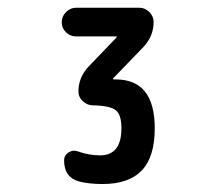

<svg xmlns="http://www.w3.org/2000/svg" viewBox="-20 -750 540 484"><path d="M271.5 -549.8Q370.1 -549.8 370.1 -426.8Q370.1 -354.5 337.4 -320.3Q304.7 -286.1 238.3 -286.1Q203.1 -286.1 177.7 -293Q141.6 -303.7 141.6 -345.7Q141.6 -358.4 152.8 -365.7Q164.1 -373 176.8 -368.2Q204.1 -358.4 232.4 -358.4Q286.1 -358.4 286.1 -426.8Q286.1 -460 272.5 -471.7Q258.8 -483.4 214.8 -484.4Q200.2 -484.4 189 -494.6Q177.7 -504.9 177.7 -519.5Q177.7 -554.7 203.1 -582L274.4 -656.2V-657.2L273.4 -658.2H171.9Q157.2 -658.2 146.5 -668.5Q135.7 -678.7 135.7 -693.8Q135.7 -709 146.5 -719.7Q157.2 -730.5 171.9 -730.5H331.1Q345.7 -730.5 356.4 -719.7Q367.2 -709 367.2 -694.3Q367.2 -659.2 341.8 -631.8L264.6 -551.8V-550.8L265.6 -549.8Z"/></svg>

Font: Rounded Mgen+ 1m bold
Style: Bold
Weight: 700
Designer: [Source Han Sans]
Ryoko NISHIZUKA  (kana & ideographs); Paul D. Hunt (Latin, Greek & Cyrillic); Wenlong ZHANG  (bopomofo
Version: Version 1.059.20150602